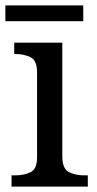

<svg xmlns="http://www.w3.org/2000/svg" viewBox="-20 -695 360 715"><path d="M23 0V-42H36Q69 -42 93.5 -53.5Q118 -65 118 -109V-426Q118 -470 93.5 -482Q69 -494 36 -494H33V-536H212V-114Q212 -67 236 -54.5Q260 -42 294 -42H307V0ZM0 -616V-675H290V-616Z"/></svg>

Font: Noto Serif Dives Akuru
Style: Regular
Weight: 400
Designer: Fernando Caro
Foundry: Fernando Caro
Version: Version 2.000; ttfautohint (v1.8.4.7-5d5b)